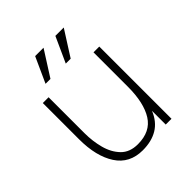

<svg xmlns="http://www.w3.org/2000/svg" viewBox="-195 -810 940 940"><g transform="rotate(-45 275.5 -339.5)"><path d="M203 -689H261L177 -557H143ZM343 -689H401L317 -557H283ZM107 -251Q107 -196 120.5 -145Q134 -94 166 -61Q198 -28 254 -28Q341 -28 379.5 -89.5Q418 -151 418 -262V-500H458V0H418V-95Q396 -41 353.5 -15.5Q311 10 250 10Q159 10 113 -60.5Q67 -131 67 -249V-500H107Z"/></g></svg>

Font: Haskoy ExtraLight
Style: Regular
Weight: 200
Designer: Ertekin Erdin
Foundry: Ertekin Erdin
Version: Version 2.000; ttfautohint (v1.8.4.7-5d5b)